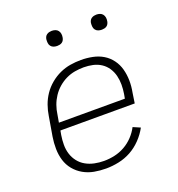

<svg xmlns="http://www.w3.org/2000/svg" viewBox="-130 -816 860 930"><g transform="rotate(-20 300.0 -350.5)"><path d="M260 8Q228 8 198.5 2.5Q169 -3 143.5 -17.5Q118 -32 99.5 -54.5Q81 -77 72.5 -105Q64 -133 63.5 -164Q63 -195 68 -226L85 -326Q89 -353 98.5 -380Q108 -407 124.5 -431.5Q141 -456 164.5 -475.5Q188 -495 214.5 -507Q241 -519 268.5 -523.5Q296 -528 324 -528Q354 -528 383.5 -522Q413 -516 437 -501.5Q461 -487 478 -464Q495 -441 502.5 -413Q510 -385 510.5 -355Q511 -325 505 -294L497 -241H114L110 -219Q106 -194 106 -169.5Q106 -145 113 -122.5Q120 -100 134.5 -81.5Q149 -63 169.5 -51.5Q190 -40 214 -35Q238 -30 263 -30Q290 -30 317.5 -36Q345 -42 370 -56Q395 -70 415 -91Q435 -112 448 -137L485 -121Q469 -91 444 -65Q419 -39 389 -22.5Q359 -6 325.5 1Q292 8 260 8ZM120 -279H460L464 -301Q468 -325 468 -349Q468 -373 462.5 -395Q457 -417 444.5 -436Q432 -455 413 -467.5Q394 -480 371 -485Q348 -490 324 -490Q301 -490 278 -486Q255 -482 233 -471.5Q211 -461 192 -444.5Q173 -428 159.5 -407.5Q146 -387 138 -364.5Q130 -342 127 -319ZM470 -631Q460 -631 451.5 -634Q443 -637 437.5 -644Q432 -651 431 -660.5Q430 -670 431 -680Q432 -686 435 -692Q438 -698 444 -702Q450 -706 456.5 -707.5Q463 -709 469 -709Q479 -709 487.5 -706Q496 -703 501.5 -696Q507 -689 508.5 -679.5Q510 -670 508 -660Q507 -654 504 -648Q501 -642 495.5 -638Q490 -634 483 -632.5Q476 -631 470 -631ZM240 -631Q230 -631 221.5 -634Q213 -637 207.5 -644Q202 -651 201 -660.5Q200 -670 201 -680Q202 -686 205 -692Q208 -698 214 -702Q220 -706 226.5 -707.5Q233 -709 239 -709Q249 -709 257.5 -706Q266 -703 271.5 -696Q277 -689 278.5 -679.5Q280 -670 278 -660Q277 -654 274 -648Q271 -642 265.5 -638Q260 -634 253 -632.5Q246 -631 240 -631Z"/></g></svg>

Font: Iosevka Aile Extralight
Style: Italic
Weight: 200
Italic angle: -9°
Designer: Belleve Invis
Foundry: Belleve Invis
Version: Version 31.1.0; ttfautohint (v1.8.4)